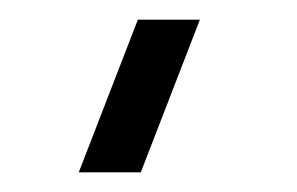

<svg xmlns="http://www.w3.org/2000/svg" viewBox="-20 36 302 195"><path d="M123 211 183 56H120L60 211Z"/></svg>

Font: Eudonet
Style: Regular
Weight: 400
Designer: Mikhail Sharanda
Foundry: Mikhail Sharanda
Version: Version 4.503;Glyphs 3.1.2 (3151)